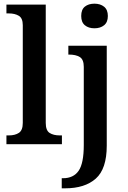

<svg xmlns="http://www.w3.org/2000/svg" viewBox="-20 -785 697 1045"><path d="M422 -698Q422 -733 442 -749Q462 -765 494 -765Q526 -765 546.5 -748.5Q567 -732 567 -698Q567 -664 546.5 -647.5Q526 -631 494 -631Q462 -631 442 -647.5Q422 -664 422 -698ZM316 185H323Q380 185 408 144.5Q436 104 436 4V-421Q436 -461 414.5 -474.5Q393 -488 355 -488H352V-536H561V8Q561 134 501.5 187Q442 240 334 240H316ZM15 -48H28Q62 -48 83 -62Q104 -76 104 -116V-648Q104 -686 82.5 -699Q61 -712 28 -712H15V-760H229V-116Q229 -75 250 -61.5Q271 -48 305 -48H317V0H15Z"/></svg>

Font: Noto Serif SemiBold
Style: Regular
Weight: 600
Designer: Monotype Design Team
Foundry: Monotype Imaging Inc.
Version: Version 1.001